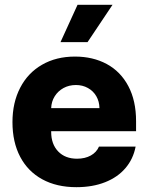

<svg xmlns="http://www.w3.org/2000/svg" viewBox="-20 -774 622 804"><path d="M32.2 -262.7Q32.2 -344.2 64.5 -406.5Q96.7 -468.8 156 -502.9Q215.3 -537.1 293.9 -537.1Q369.1 -537.1 427 -505.9Q484.9 -474.6 517.3 -413.6Q549.8 -352.5 549.8 -266.6V-224.6H194.3V-221.7Q194.3 -170.4 223.6 -139.9Q252.9 -109.4 302.7 -109.4Q335.9 -109.4 360.1 -122.8Q384.3 -136.2 394.5 -160.2H547.9Q538.1 -108.4 505.4 -70.1Q472.7 -31.7 420.2 -11Q367.7 9.8 299.8 9.8Q217.3 9.8 157 -23.2Q96.7 -56.2 64.5 -117.4Q32.2 -178.7 32.2 -262.7ZM396.5 -321.3Q396 -349.1 383.3 -371.1Q370.6 -393.1 348.1 -405.5Q325.7 -418 297.9 -418Q269 -418 245.8 -405.3Q222.7 -392.6 209 -370.6Q195.3 -348.6 194.3 -321.3ZM304.7 -753.9H451.2L346.7 -597.7H233.4Z"/></svg>

Font: Pretendard Std ExtraBold
Style: Regular
Weight: 800
Designer: Base glyphs from Inter by Rasmus Andersson; Hangeul glyphs from Noto Sans CJK(Source Han Sans) by Jang Soo-young and Kan
Foundry: Kil Hyung-jin
Version: Version 1.309